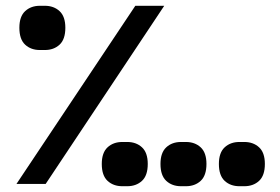

<svg xmlns="http://www.w3.org/2000/svg" viewBox="-20 -636 967 664"><path d="M448 -616H548L138 0H37ZM47 -540Q47 -579 67 -597.5Q87 -616 118 -616H135Q166 -616 186 -597.5Q206 -579 206 -540Q206 -500 186 -481.5Q166 -463 135 -463H118Q87 -463 67 -481.5Q47 -500 47 -540ZM332 -69Q332 -108 352 -126.5Q372 -145 403 -145H420Q451 -145 471 -126.5Q491 -108 491 -69Q491 -29 471 -10.5Q451 8 420 8H403Q372 8 352 -10.5Q332 -29 332 -69ZM737 -69Q737 -108 757 -126.5Q777 -145 808 -145H825Q856 -145 876 -126.5Q896 -108 896 -69Q896 -29 876 -10.5Q856 8 825 8H808Q777 8 757 -10.5Q737 -29 737 -69ZM535 -69Q535 -108 555 -126.5Q575 -145 606 -145H623Q654 -145 674 -126.5Q694 -108 694 -69Q694 -29 674 -10.5Q654 8 623 8H606Q575 8 555 -10.5Q535 -29 535 -69Z"/></svg>

Font: IBM Plex Arabic Medium
Style: Regular
Weight: 500
Designer: Mike Abbink, Paul van der Laan, Pieter van Rosmalen, Wael Morcos, Khajak Apelian
Foundry: Bold Monday
Version: Version 1.0